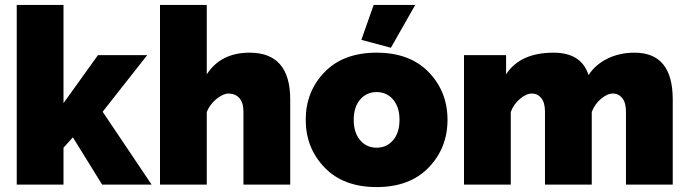

<svg xmlns="http://www.w3.org/2000/svg" viewBox="-20 -750 2797 780"><path d="M596 0H395L276 -192L238 -150V0H48V-730H238V-331L378 -526H578L397 -296Z M1159 -346V0H969V-296Q969 -333 952.5 -351.5Q936 -370 908 -370Q887 -370 860 -348.5Q833 -327 820 -295V0H630V-730H820V-448Q877 -536 994 -536Q1159 -536 1159 -346Z M1222 -263Q1222 -378 1298.5 -457Q1375 -536 1510 -536Q1645 -536 1721.5 -457Q1798 -378 1798 -263Q1798 -149 1721.5 -69.5Q1645 10 1510 10Q1375 10 1298.5 -69.5Q1222 -149 1222 -263ZM1443 -345.5Q1417 -315 1417 -263Q1417 -211 1443 -180.5Q1469 -150 1510 -150Q1551 -150 1577 -180.5Q1603 -211 1603 -263Q1603 -315 1577 -345.5Q1551 -376 1510 -376Q1469 -376 1443 -345.5ZM1667 -730 1568 -556 1448 -588 1498 -730Z M2713 -346V0H2523V-296Q2523 -333 2508 -351.5Q2493 -370 2470 -370Q2447 -370 2421.5 -348.5Q2396 -327 2384 -295V0H2194V-296Q2194 -333 2179 -351.5Q2164 -370 2141 -370Q2118 -370 2092.5 -348.5Q2067 -327 2055 -295V0H1865V-526H2036V-448Q2093 -536 2229 -536Q2342 -536 2371 -445Q2399 -488 2448 -512Q2497 -536 2558 -536Q2713 -536 2713 -346Z"/></svg>

Font: Raleway
Style: Heavy
Weight: 900
Designer: Matt McInerney, Pablo Impallari, Rodrigo Fuenzalida
Foundry: Matt McInerney, Pablo Impallari, Rodrigo Fuenzalida
Version: Version 2.001